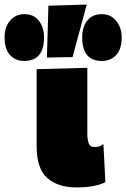

<svg xmlns="http://www.w3.org/2000/svg" viewBox="-128 -805 553 841"><path d="M207.5 16Q126.5 16 79.5 -24.8Q32.5 -65.5 32.5 -165V-502L254.5 -508V-220.5Q254.5 -195.5 260.2 -178.2Q266 -161 286 -161Q295 -161 304.5 -163.2Q314 -165.5 325 -174L333.5 -7.5Q315 3.5 281.2 9.8Q247.5 16 207.5 16ZM77.5 -553Q79 -610 80.8 -666.8Q82.5 -723.5 84 -780L252 -785Q236 -725 220.2 -667.5Q204.5 -610 190 -555ZM-22 -538Q-60 -538 -84 -563.8Q-108 -589.5 -108 -642Q-108 -686.5 -83.8 -714.8Q-59.5 -743 -21 -743Q20.5 -743 42.8 -713.5Q65 -684 65 -642Q65 -538 -22 -538ZM318 -538Q232 -538 232 -642Q232 -686.5 254.2 -714.8Q276.5 -743 319 -743Q357 -743 381 -713.5Q405 -684 405 -642Q405 -589.5 380.8 -563.8Q356.5 -538 318 -538Z"/></svg>

Font: Commissioner Black
Style: Regular
Weight: 900
Designer: Kostas Bartsokas
Foundry: Kostas Bartsokas
Version: Version 1.000; ttfautohint (v1.8.3)